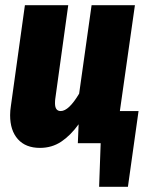

<svg xmlns="http://www.w3.org/2000/svg" viewBox="-20 -552 580 740"><path d="M514 -124 473 168H362L368 0H280L283 -73Q252 -30 216 -6Q180 18 134 18Q79 18 49 -15.5Q19 -49 19 -108Q19 -125 22 -144L76 -532H243L193 -171Q192 -164 192 -154Q192 -124 214 -124Q245 -124 285 -191L333 -532H500L442 -124Z"/></svg>

Font: Fira Sans Condensed ExtraBold
Style: Italic
Weight: 800
Width: 3
Italic angle: -8°
Designer: bBox Type GmbH & Carrois Corporate GbR & Edenspiekermann AG
Foundry: bBox Type GmbH & Carrois Corporate GbR & Edenspiekermann AG
Version: Version 4.301